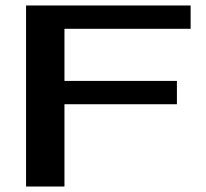

<svg xmlns="http://www.w3.org/2000/svg" viewBox="-20 -680 750 700"><path d="M75 0V-660H675V-575H215V-385H625V-300H215V0Z"/></svg>

Font: Xolonium
Style: Regular
Weight: 400
Designer: Severin Meyer
Version: Version 4.2